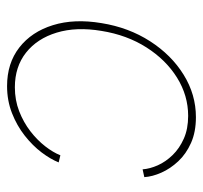

<svg xmlns="http://www.w3.org/2000/svg" viewBox="-36 -542 585 554"><g transform="rotate(-90 257.0 -264.5)"><path d="M196.3 7.8Q153.8 7.8 122.1 -6.3Q90.3 -20.5 69.1 -43.2Q47.9 -65.9 36.4 -91.8Q24.9 -117.7 23.4 -141.1L45.9 -146Q47.4 -125 57.6 -102.1Q67.9 -79.1 87.2 -59.3Q106.4 -39.6 134.5 -27.1Q162.6 -14.6 200.2 -14.6Q258.8 -14.6 310.3 -46.6Q361.8 -78.6 397.7 -135Q433.6 -191.4 445.3 -264.6Q457.5 -337.4 440.4 -393.8Q423.3 -450.2 382.6 -482.4Q341.8 -514.6 282.7 -514.6Q245.6 -514.6 213.6 -502.2Q181.6 -489.7 156 -470Q130.4 -450.2 112.5 -427.2Q94.7 -404.3 86.4 -383.3L65.9 -388.2Q75.2 -411.6 94.7 -437.5Q114.3 -463.4 143.1 -486.1Q171.9 -508.8 208 -522.9Q244.1 -537.1 286.1 -537.1Q352.1 -537.1 397.5 -501.7Q442.9 -466.3 461.9 -404.8Q481 -343.3 467.8 -264.6Q455.1 -186 415.5 -124.5Q376 -63 318.8 -27.6Q261.7 7.8 196.3 7.8Z"/></g></svg>

Font: Inter 24pt Thin
Style: Italic
Weight: 250
Italic angle: -9.3988°
Version: Version 4.001;git-66647c0bb